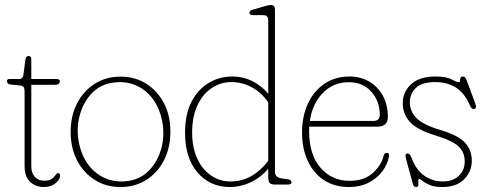

<svg xmlns="http://www.w3.org/2000/svg" viewBox="-20 -743 1958 773"><path d="M59.5 -399 24.5 -402.5Q14 -403.5 11 -408Q8 -412.5 8 -416.5Q8 -425 18.5 -425H58Q72 -425 74.5 -443L82.5 -504Q84 -517.5 95.5 -517.5Q106 -517.5 106 -504.5V-425H204.5Q221 -425 221 -415.5Q221 -401.5 199.5 -401.5H106V-73.5Q106 -46.5 120.2 -31Q134.5 -15.5 157.5 -15.5Q178.5 -15.5 188.8 -23Q199 -30.5 203.8 -38.2Q208.5 -46 213.5 -46Q222 -46 222 -35Q222 -21 203.8 -5.5Q185.5 10 156 10Q123 10 101 -11.2Q79 -32.5 79 -74V-373Q79 -385.5 75.5 -391.8Q72 -398 59.5 -399Z M465.5 -434.5Q523.5 -434.5 568.8 -406Q614 -377.5 640 -327.8Q666 -278 666 -213Q666 -148 640 -97.5Q614 -47 568.8 -18.5Q523.5 10 465 10Q407 10 361.8 -18.5Q316.5 -47 290.5 -97Q264.5 -147 264.5 -211.5Q264.5 -277 290.5 -327.2Q316.5 -377.5 361.8 -406Q407 -434.5 465.5 -434.5ZM502.5 -15.5Q550.5 -24.5 582.8 -59.5Q615 -94.5 628.8 -143.2Q642.5 -192 635 -243Q626 -302 596.8 -342.5Q567.5 -383 523.8 -400.8Q480 -418.5 428 -409Q380 -400.5 347.8 -365.5Q315.5 -330.5 301.8 -281.5Q288 -232.5 295.5 -181.5Q304.5 -122.5 334 -82Q363.5 -41.5 407.2 -24Q451 -6.5 502.5 -15.5Z M725 -208Q725 -283.5 751.2 -333.8Q777.5 -384 820.8 -409.5Q864 -435 915.5 -435Q959.5 -435 997 -415.8Q1034.5 -396.5 1060 -365.5V-661Q1060 -682 1041 -682H998.5Q984 -682 984 -692Q984 -700 998 -704L1045.5 -718Q1063 -723 1070.5 -723Q1087 -723 1087 -705V-52Q1087 -28.5 1113 -25L1139.5 -21Q1153.5 -19 1153.5 -9Q1153.5 0 1139.5 0H1087.5Q1072 0 1066 -6Q1060 -12 1060 -30V-63.5Q1029.5 -28 989 -9Q948.5 10 905.5 10Q826 10 775.5 -48.2Q725 -106.5 725 -208ZM753.5 -209.5Q753.5 -149.5 773.8 -105.2Q794 -61 829 -36.8Q864 -12.5 908 -12.5Q955 -12.5 993 -34.8Q1031 -57 1060 -95.5V-331Q1032 -371 993.5 -391.8Q955 -412.5 911.5 -412.5Q868 -412.5 832 -388.2Q796 -364 774.8 -318.5Q753.5 -273 753.5 -209.5Z M1541.5 -272Q1541.5 -233 1498.5 -233H1225Q1224.5 -224.5 1224.5 -215.5Q1224.5 -120.5 1270.2 -67.8Q1316 -15 1387 -15Q1446.5 -15 1481 -46.5Q1515.5 -78 1524.5 -115.5Q1527.5 -127.5 1536.5 -127.5Q1548.5 -127.5 1546 -113Q1540.5 -81.5 1519.5 -53.5Q1498.5 -25.5 1464.5 -7.8Q1430.5 10 1385 10Q1326.5 10 1284 -18Q1241.5 -46 1218.8 -95.8Q1196 -145.5 1196 -210Q1196 -274.5 1219.5 -325.5Q1243 -376.5 1286.2 -405.8Q1329.5 -435 1387.5 -435Q1431 -435 1465.8 -415Q1500.5 -395 1521 -358.2Q1541.5 -321.5 1541.5 -272ZM1384 -412Q1322 -412 1279.8 -368.8Q1237.5 -325.5 1227.5 -256H1482.5Q1509 -256 1509 -280.5Q1509 -335 1475.2 -373.5Q1441.5 -412 1384 -412Z M1763 -12.5Q1803 -12.5 1827 -35Q1851 -57.5 1851 -93.5Q1851 -129 1826.8 -152.8Q1802.5 -176.5 1735 -197Q1661 -219.5 1631.2 -251.2Q1601.5 -283 1601.5 -328Q1601.5 -372.5 1635 -403.8Q1668.5 -435 1733.5 -435Q1777 -435 1798.2 -423.5Q1819.5 -412 1828.5 -412Q1832 -412 1832 -417.8Q1832 -423.5 1833.8 -429.2Q1835.5 -435 1843 -435Q1848 -435 1851.8 -432Q1855.5 -429 1859 -419L1893 -327.5Q1900 -309.5 1892.5 -305.5Q1880 -299.5 1871.5 -319.5Q1850 -369.5 1814.8 -391Q1779.5 -412.5 1732.5 -412.5Q1678 -412.5 1654 -388.8Q1630 -365 1630 -331Q1630 -295.5 1656.2 -268.2Q1682.5 -241 1750.5 -220.5Q1826 -198 1852.8 -167.8Q1879.5 -137.5 1879.5 -96Q1879.5 -52.5 1848.8 -21.2Q1818 10 1760.5 10Q1729.5 10 1710.2 1.8Q1691 -6.5 1681.5 -14.5Q1672 -22.5 1669 -22.5Q1663.5 -22.5 1664 -14.5Q1664.5 -6.5 1664.2 1.8Q1664 10 1655.5 10Q1645.5 10 1642.5 -1.5L1617.5 -93Q1613 -109 1612.5 -115.5Q1612 -122 1617 -124Q1628.5 -129.5 1636.5 -108.5Q1654 -60.5 1687 -36.5Q1720 -12.5 1763 -12.5Z"/></svg>

Font: Fraunces 144pt SuperSoft Thin
Style: Regular
Weight: 100
Version: Version 1.000;[0bf87f6ff]